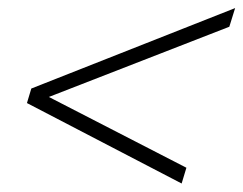

<svg xmlns="http://www.w3.org/2000/svg" viewBox="-20 -470 587 463"><path d="M84.5 -231 87.5 -241.5 429.5 -65.5 418 -27.5 45 -221.5 55.5 -256.5 547 -450.5 533 -405.5Z"/></svg>

Font: Newsreader 48pt
Style: Italic
Weight: 400
Italic angle: -17°
Version: Version 1.003